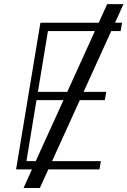

<svg xmlns="http://www.w3.org/2000/svg" viewBox="-20 -840 632 952"><path d="M592.3 -819.6 550.4 -727.3H585.2L578.1 -686.1H531.6L394.5 -384.6H506.7L499.6 -343.4H375.7L238.3 -41.2H480.1L473 0H219.5L177.6 92.3H96.6L138.5 0H59.7L180.4 -727.3H469.5L511.4 -819.6ZM450.6 -686.1H217.7L168 -384.6H313.6ZM294.7 -343.4H160.9L111.2 -41.2H157.3Z"/></svg>

Font: Inter Extra Light  BETA
Style: Italic
Weight: 200
Italic angle: 9.39999°
Designer: Rasmus Andersson
Foundry: rsms
Version: Version 3.011;git-f93a4a705